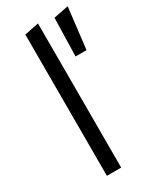

<svg xmlns="http://www.w3.org/2000/svg" viewBox="-190 -794 696 850"><g transform="rotate(-30 157.5 -368.5)"><path d="M90 0V-722L163 -737V0ZM234 -527 239 -722 315 -737 290 -527Z"/></g></svg>

Font: Red Hat Text VF
Style: Regular
Weight: 300
Designer: Pentagram, MCKL
Foundry: Pentagram, MCKL
Version: Version 1.023